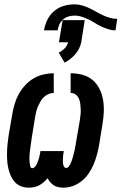

<svg xmlns="http://www.w3.org/2000/svg" viewBox="-20 -858 561 886"><path d="M273 8Q261 8 249 5.5Q237 3 228 -3Q219 -9 211.5 -17.5Q204 -26 200 -36Q192 -26 182 -17.5Q172 -9 161 -3Q150 3 137.5 5.5Q125 8 114 8Q94 8 77 1.5Q60 -5 48 -18.5Q36 -32 29 -48.5Q22 -65 18 -83Q14 -101 13 -119.5Q12 -138 12.5 -157Q13 -176 15 -195.5Q17 -215 20 -234L37 -333Q41 -356 48 -379.5Q55 -403 67 -424.5Q79 -446 96.5 -465Q114 -484 135.5 -496.5Q157 -509 181 -514.5Q205 -520 228 -520V-429Q216 -429 204 -424Q192 -419 182.5 -410Q173 -401 166.5 -389.5Q160 -378 155 -366.5Q150 -355 147 -342.5Q144 -330 142 -318L126 -219Q125 -212 124 -204.5Q123 -197 122 -190Q121 -183 120 -175.5Q119 -168 118 -161Q117 -154 116.5 -147Q116 -140 116 -132.5Q116 -125 116 -118Q116 -111 117 -104Q118 -97 120 -89.5Q122 -82 129 -82Q136 -82 141.5 -88.5Q147 -95 150 -101.5Q153 -108 155.5 -115Q158 -122 160 -128.5Q162 -135 163 -142Q164 -149 166 -156V-161H274V-156Q272 -149 271.5 -142Q271 -135 270.5 -128.5Q270 -122 270 -115Q270 -108 271 -101.5Q272 -95 275.5 -89Q279 -83 286 -83Q292 -83 296.5 -88.5Q301 -94 304 -100Q307 -106 309.5 -112.5Q312 -119 314 -125.5Q316 -132 317.5 -138Q319 -144 321 -150.5Q323 -157 324 -163.5Q325 -170 326.5 -176.5Q328 -183 329 -189Q330 -195 331 -202L348 -301Q350 -314 351.5 -327Q353 -340 352.5 -353Q352 -366 350.5 -379Q349 -392 344 -403Q339 -414 329.5 -421.5Q320 -429 306 -429V-520Q335 -520 361.5 -512.5Q388 -505 407.5 -488.5Q427 -472 439 -448Q451 -424 455.5 -397.5Q460 -371 459 -342.5Q458 -314 453 -286L437 -187Q433 -165 427 -143Q421 -121 412 -99.5Q403 -78 389.5 -58Q376 -38 357.5 -23Q339 -8 317 0Q295 8 273 8ZM183 -718Q187 -743 198.5 -766.5Q210 -790 230 -807Q250 -824 275 -831Q300 -838 324 -838Q342 -838 359 -833Q376 -828 392 -820.5Q408 -813 422.5 -804.5Q437 -796 453 -788.5Q469 -781 486 -776Q503 -771 521 -771L513 -718Q495 -718 478.5 -723.5Q462 -729 447 -736Q432 -743 418 -752Q404 -761 389 -768Q374 -775 358 -780.5Q342 -786 324 -786Q310 -786 296 -782Q282 -778 271 -768Q260 -758 254 -745Q248 -732 246 -718ZM278 -569 251 -615Q266 -622 278.5 -635Q291 -648 294 -663H252L269 -765H371L355 -663Q352 -649 345 -634.5Q338 -620 327.5 -608Q317 -596 304.5 -586Q292 -576 278 -569Z"/></svg>

Font: Iosevka SS04 Extrabold
Style: Italic
Weight: 800
Italic angle: -9°
Monospace: yes
Designer: Belleve Invis
Foundry: Belleve Invis
Version: Version 19.0.0; ttfautohint (v1.8.4)